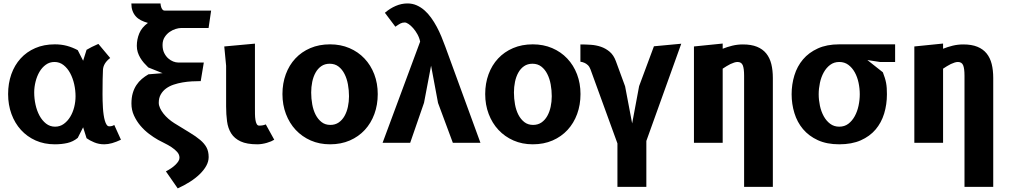

<svg xmlns="http://www.w3.org/2000/svg" viewBox="-20 -810 5740 1089"><path d="M408.5 -264Q408.5 -298 400.8 -332.5Q393 -367 378 -395Q363 -423 340.5 -440.8Q318 -458.5 289 -458.5Q261.5 -458.5 240 -443Q218.5 -427.5 204 -402.8Q189.5 -378 181.8 -347.2Q174 -316.5 174 -285.5Q174 -251 181.5 -216.5Q189 -182 204 -154.2Q219 -126.5 241.2 -109Q263.5 -91.5 292.5 -91.5Q320 -91.5 341.5 -107Q363 -122.5 378 -147Q393 -171.5 400.8 -202.2Q408.5 -233 408.5 -264ZM451.5 -88 421 -28Q395 -6.5 362.5 1Q330 8.5 291 8.5Q231 8.5 182.2 -13.2Q133.5 -35 98.8 -73.2Q64 -111.5 45 -163.5Q26 -215.5 26 -276.5Q26 -337 44.2 -388.8Q62.5 -440.5 96.8 -478.2Q131 -516 180 -537.2Q229 -558.5 291 -558.5Q328 -558.5 359.5 -550Q391 -541.5 421 -525.5L451.5 -465.5L471 -527.5Q484 -535.5 500.8 -543.8Q517.5 -552 538 -561L605 -481Q566.5 -452 564 -414.5Q563 -393.5 562.2 -359.5Q561.5 -325.5 561.5 -276Q561.5 -259 562 -238.8Q562.5 -218.5 563.8 -198.2Q565 -178 567.8 -159Q570.5 -140 574.8 -125.5Q579 -111 585 -102.2Q591 -93.5 599.5 -93.5Q610 -93.5 617.2 -96Q624.5 -98.5 628 -101.5L666 -17.5Q639.5 -5 616 1.8Q592.5 8.5 571 8.5Q541 8.5 514.5 -2.5Q488 -13.5 471 -26Z M877 -16.5Q852 -30.5 825.2 -50.8Q798.5 -71 776.5 -97Q754.5 -123 740 -154.5Q725.5 -186 725.5 -222.5Q725.5 -256 733 -281.8Q740.5 -307.5 753.8 -327.5Q767 -347.5 784.5 -362.2Q802 -377 822 -388.5L902 -395L821 -427.5Q808 -440 796.2 -453.5Q784.5 -467 775.5 -482.2Q766.5 -497.5 761.2 -514.2Q756 -531 756 -550Q756 -587 770 -620.8Q784 -654.5 819 -680Q797 -686 779.5 -695Q762 -704 750 -717.5Q738 -731 731.5 -749Q725 -767 725 -790.5H890.5Q890.5 -787 891.5 -780.2Q892.5 -773.5 895.2 -766.8Q898 -760 902.2 -755Q906.5 -750 913 -750H1177.5L1163 -651H1005.5Q994 -651 976.5 -645.8Q959 -640.5 942.5 -629.2Q926 -618 914 -599.5Q902 -581 902 -555Q902 -528.5 911.2 -509.8Q920.5 -491 934 -479Q947.5 -467 962.5 -461.2Q977.5 -455.5 989 -455.5H1136L1118.5 -350Q1095 -350 1068.2 -348.5Q1041.5 -347 1015.2 -342.5Q989 -338 964.5 -329.8Q940 -321.5 921.5 -307.8Q903 -294 891.8 -274.2Q880.5 -254.5 880.5 -227Q880.5 -212.5 887.8 -196.8Q895 -181 907 -165.8Q919 -150.5 935 -136.5Q951 -122.5 968.5 -111.5Q1018 -80.5 1054.5 -58.8Q1091 -37 1115.2 -16.5Q1139.5 4 1151.5 26.5Q1163.5 49 1163.5 81Q1163.5 106 1149.8 130.8Q1136 155.5 1112.5 178.2Q1089 201 1056.8 221.5Q1024.5 242 988 258.5L921 162Q936.5 154 950.5 144.5Q964.5 135 975 124.8Q985.5 114.5 991.8 104.5Q998 94.5 998 85Q998 66.5 984.8 51.8Q971.5 37 952.5 24.5Q933.5 12 912.8 2Q892 -8 877 -16.5Z M1262.5 -437 1252 -546.5 1426 -562.5V-200Q1426 -181 1426.2 -162.8Q1426.5 -144.5 1428.8 -130Q1431 -115.5 1436 -106.5Q1441 -97.5 1450 -97.5Q1472 -97.5 1487.5 -104.5L1535.5 -17.5Q1528.5 -13 1517.5 -8.2Q1506.5 -3.5 1493.5 0.2Q1480.5 4 1466.5 6.2Q1452.5 8.5 1440 8.5Q1380 8.5 1344.8 -8Q1309.5 -24.5 1291.2 -53.5Q1273 -82.5 1267.8 -121.8Q1262.5 -161 1262.5 -206.5Z M1852 8.5Q1792 8.5 1742.5 -13.2Q1693 -35 1657.2 -73.2Q1621.5 -111.5 1601.8 -163.5Q1582 -215.5 1582 -276.5Q1582 -337 1601 -388.8Q1620 -440.5 1655.2 -478.2Q1690.5 -516 1740.2 -537.2Q1790 -558.5 1852 -558.5Q1912 -558.5 1961.8 -537.2Q2011.5 -516 2047.2 -478.2Q2083 -440.5 2102.8 -388.8Q2122.5 -337 2122.5 -276.5Q2122.5 -215.5 2103.5 -163.5Q2084.5 -111.5 2049.2 -73.2Q2014 -35 1964 -13.2Q1914 8.5 1852 8.5ZM1959.5 -264Q1959.5 -298 1953.5 -331Q1947.5 -364 1934.2 -390.2Q1921 -416.5 1900.2 -432.5Q1879.5 -448.5 1850 -448.5Q1822.5 -448.5 1802.5 -434.8Q1782.5 -421 1769.8 -398Q1757 -375 1751 -345.8Q1745 -316.5 1745 -285.5Q1745 -251 1751 -218Q1757 -185 1770.2 -159.2Q1783.5 -133.5 1804 -117.5Q1824.5 -101.5 1853.5 -101.5Q1881 -101.5 1901 -115.2Q1921 -129 1934 -152Q1947 -175 1953.2 -204Q1959.5 -233 1959.5 -264Z M2548.5 0 2464.5 -226 2425 -437.5 2385 -227 2306.5 0H2150L2363 -574Q2358.5 -596 2347.5 -615.8Q2336.5 -635.5 2323.5 -650.2Q2310.5 -665 2297.5 -673.8Q2284.5 -682.5 2276 -682.5Q2269 -682.5 2263.2 -681.2Q2257.5 -680 2251.5 -677Q2245.5 -674 2238.8 -669.5Q2232 -665 2222.5 -658.5L2163 -737.5Q2192 -762.5 2224.8 -776.5Q2257.5 -790.5 2291 -790.5Q2319 -790.5 2343 -780Q2367 -769.5 2387.5 -751.5Q2408 -733.5 2425.2 -709.5Q2442.5 -685.5 2457 -658.5Q2471.5 -631.5 2483.5 -602.5Q2495.5 -573.5 2505.5 -546L2705 0Z M3002 8.5Q2942 8.5 2892.5 -13.2Q2843 -35 2807.2 -73.2Q2771.5 -111.5 2751.8 -163.5Q2732 -215.5 2732 -276.5Q2732 -337 2751 -388.8Q2770 -440.5 2805.2 -478.2Q2840.5 -516 2890.2 -537.2Q2940 -558.5 3002 -558.5Q3062 -558.5 3111.8 -537.2Q3161.5 -516 3197.2 -478.2Q3233 -440.5 3252.8 -388.8Q3272.5 -337 3272.5 -276.5Q3272.5 -215.5 3253.5 -163.5Q3234.5 -111.5 3199.2 -73.2Q3164 -35 3114 -13.2Q3064 8.5 3002 8.5ZM3109.5 -264Q3109.5 -298 3103.5 -331Q3097.5 -364 3084.2 -390.2Q3071 -416.5 3050.2 -432.5Q3029.5 -448.5 3000 -448.5Q2972.5 -448.5 2952.5 -434.8Q2932.5 -421 2919.8 -398Q2907 -375 2901 -345.8Q2895 -316.5 2895 -285.5Q2895 -251 2901 -218Q2907 -185 2920.2 -159.2Q2933.5 -133.5 2954 -117.5Q2974.5 -101.5 3003.5 -101.5Q3031 -101.5 3051 -115.2Q3071 -129 3084 -152Q3097 -175 3103.2 -204Q3109.5 -233 3109.5 -264Z M3272 -558Q3300.5 -558 3330.8 -556Q3361 -554 3388.2 -544.8Q3415.5 -535.5 3438 -516.5Q3460.5 -497.5 3473 -463.5L3525.5 -320.5L3565.5 -110L3605 -321.5L3689 -547.5L3844 -562L3646 -10.5V250H3482V3.5L3329 -417Q3323.5 -432 3314 -440.8Q3304.5 -449.5 3295 -453.5Q3284 -458.5 3272 -460Z M4079 0H3916V-546.5L4079 -563V-533.5Q4103.5 -543.5 4133 -550.8Q4162.5 -558 4193.5 -558Q4241 -558 4273.5 -544.8Q4306 -531.5 4326 -506.8Q4346 -482 4354.8 -446.8Q4363.5 -411.5 4363.5 -368V250H4200.5V-380.5Q4200.5 -421.5 4192.8 -440Q4185 -458.5 4163 -458.5Q4154.5 -458.5 4144.2 -455.2Q4134 -452 4123 -446.8Q4112 -441.5 4100.8 -434.5Q4089.5 -427.5 4079 -420.5Z M4470 -275.5Q4470 -331.5 4485.8 -382.8Q4501.5 -434 4534.5 -473Q4567.5 -512 4618.5 -535.2Q4669.5 -558.5 4740 -558.5H5057V-458.5H4970.5L4899.5 -469.5L4987.5 -400Q4994 -383 4998.5 -368.8Q5003 -354.5 5005.8 -340Q5008.5 -325.5 5009.5 -310Q5010.5 -294.5 5010.5 -275.5Q5010.5 -217.5 4994.8 -165.8Q4979 -114 4946 -75.2Q4913 -36.5 4862 -14Q4811 8.5 4740 8.5Q4669.5 8.5 4618.5 -15Q4567.5 -38.5 4534.5 -77.8Q4501.5 -117 4485.8 -168.5Q4470 -220 4470 -275.5ZM4623.5 -275.5Q4623.5 -243 4630.5 -210.2Q4637.5 -177.5 4652 -151Q4666.5 -124.5 4688.5 -108Q4710.5 -91.5 4740 -91.5Q4770 -91.5 4791.8 -108Q4813.5 -124.5 4828 -151Q4842.5 -177.5 4849.5 -210.2Q4856.5 -243 4856.5 -275.5Q4856.5 -308.5 4849.5 -341.2Q4842.5 -374 4828 -400Q4813.5 -426 4791.8 -442.2Q4770 -458.5 4740 -458.5Q4710.5 -458.5 4688.5 -442Q4666.5 -425.5 4652 -399.2Q4637.5 -373 4630.5 -340.2Q4623.5 -307.5 4623.5 -275.5Z M5329 0H5166V-546.5L5329 -563V-533.5Q5353.5 -543.5 5383 -550.8Q5412.5 -558 5443.5 -558Q5491 -558 5523.5 -544.8Q5556 -531.5 5576 -506.8Q5596 -482 5604.8 -446.8Q5613.5 -411.5 5613.5 -368V250H5450.5V-380.5Q5450.5 -421.5 5442.8 -440Q5435 -458.5 5413 -458.5Q5404.5 -458.5 5394.2 -455.2Q5384 -452 5373 -446.8Q5362 -441.5 5350.8 -434.5Q5339.5 -427.5 5329 -420.5Z"/></svg>

Font: B612
Style: Bold
Weight: 700
Designer: Nicolas Chauveau, Thomas Paillot, Jonathan Favre-Lamarine, Jean-Luc Vinot
Foundry: AIRBUS
Version: Version 1.008